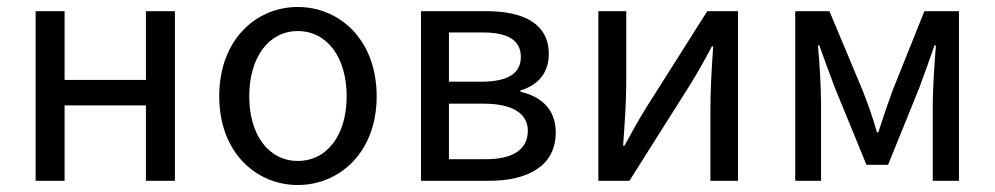

<svg xmlns="http://www.w3.org/2000/svg" viewBox="-20 -518 2849 550"><path d="M82 0H165V-216H398V0H481V-486H398V-289H165V-486H82Z M833 12C952 12 1059 -81 1059 -242C1059 -405 952 -498 833 -498C714 -498 608 -405 608 -242C608 -81 714 12 833 12ZM833 -57C750 -57 694 -131 694 -242C694 -354 750 -429 833 -429C917 -429 973 -354 973 -242C973 -131 917 -57 833 -57Z M1186 0H1380C1493 0 1572 -43 1572 -139C1572 -209 1525 -243 1471 -255V-259C1521 -274 1552 -309 1552 -363C1552 -451 1479 -486 1373 -486H1186ZM1266 -284V-425H1364C1440 -425 1472 -399 1472 -355C1472 -311 1440 -284 1359 -284ZM1266 -62V-221H1366C1449 -221 1492 -192 1492 -144C1492 -92 1453 -62 1372 -62Z M1694 0H1783L1956 -274C1975 -304 2000 -348 2019 -385H2023C2018 -315 2015 -255 2015 -203V0H2094V-486H2006L1832 -211C1813 -181 1788 -136 1769 -101H1765C1770 -170 1774 -231 1774 -283V-486H1694Z M2258 0H2332V-220C2332 -263 2328 -337 2323 -388H2327C2341 -348 2357 -306 2371 -268L2462 -46H2524L2614 -268C2628 -306 2643 -348 2657 -388H2661C2657 -337 2652 -263 2652 -220V0H2727V-486H2628L2537 -259C2524 -223 2510 -183 2496 -139H2492C2480 -183 2465 -223 2451 -259L2356 -486H2258Z"/></svg>

Font: DAIFUKU Sans
Style: Regular
Weight: 400
Designer: Original font ‘Source Han Sans JP’ : Paul D. Hunt
Foundry: Daifuku
Version: Version 1.000